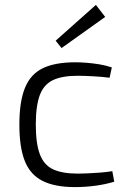

<svg xmlns="http://www.w3.org/2000/svg" viewBox="-20 -751 525 783"><path d="M287 -497Q307 -497 333 -495Q359 -493 386 -488.5Q413 -484 436 -476L427 -434Q396 -438 359 -440Q322 -442 297 -442Q234 -442 196.5 -424.5Q159 -407 142.5 -363.5Q126 -320 126 -243Q126 -166 142.5 -122Q159 -78 196.5 -60.5Q234 -43 297 -43Q312 -43 336 -44Q360 -45 387 -47Q414 -49 438 -53L446 -10Q410 1 368.5 6.5Q327 12 286 12Q204 12 154 -13Q104 -38 81.5 -93.5Q59 -149 59 -243Q59 -336 81.5 -392Q104 -448 154 -472.5Q204 -497 287 -497ZM371 -731 409 -682 231 -555 207 -585Z"/></svg>

Font: Exo 2 Light
Style: Regular
Weight: 300
Designer: Natanael Gama
Foundry: Natanael Gama
Version: Version 2.010